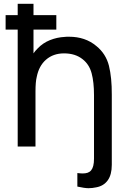

<svg xmlns="http://www.w3.org/2000/svg" viewBox="-20 -770 670 1009"><path d="M567.5 -273V96Q567.5 148.5 546 178Q524.5 207.5 485.5 214.5Q465 219 445 219Q425 219 386.5 210.5V139.5Q396 140.5 402.8 141Q409.5 141.5 414.5 141.5Q429.5 141.5 440.5 137.8Q451.5 134 459 125Q466.5 116 470.2 101Q474 86 474 63.5V-270Q474 -338.5 461.5 -385Q449 -431.5 414.5 -458.5Q376 -489.5 316.5 -489.5Q260 -489.5 222 -456.5Q184.5 -424 173 -365.5Q166.5 -340 166.5 -288.5V0H73V-614.5H9.5V-690.5H73V-750H156V-690.5H276V-614.5H156V-489.5Q160 -496 165.5 -502.2Q171 -508.5 178 -515.5Q205 -544 242.2 -559Q279.5 -574 320 -576Q323.5 -576.5 329 -576.8Q334.5 -577 342.5 -577Q428.5 -577 486.5 -528Q536.5 -487.5 552.5 -424.5Q568 -361.5 567.5 -273Z"/></svg>

Font: Russisch Sans Medium
Style: Regular
Weight: 500
Width: 4
Designer: Michael Sharanda (font) & Cristiano Sobral (main changes)
Foundry: Michael Sharanda
Version: Version 2.00;September 8, 2020;FontCreator 13.0.0.2681 64-bi